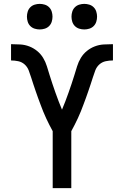

<svg xmlns="http://www.w3.org/2000/svg" viewBox="-20 -971 640 991"><path d="M252 0V-294Q243 -310 234.5 -327Q226 -344 218 -361Q210 -378 203 -395.5Q196 -413 189.5 -430.5Q183 -448 176.5 -465.5Q170 -483 164 -501Q158 -519 152 -536.5Q146 -554 140.5 -572Q135 -590 128 -608Q121 -626 107 -638.5Q93 -651 74.5 -655Q56 -659 37 -659V-743Q61 -743 85 -741.5Q109 -740 131 -731.5Q153 -723 171.5 -708Q190 -693 202.5 -672.5Q215 -652 222 -629Q229 -606 236 -583.5Q243 -561 250.5 -538.5Q258 -516 266 -493.5Q274 -471 282.5 -448.5Q291 -426 300 -405Q309 -426 317.5 -448.5Q326 -471 334 -493.5Q342 -516 349.5 -538.5Q357 -561 364 -583.5Q371 -606 378 -629Q385 -652 397.5 -672.5Q410 -693 428.5 -708Q447 -723 469 -731.5Q491 -740 515 -741.5Q539 -743 563 -743V-659Q544 -659 525.5 -655Q507 -651 493 -638.5Q479 -626 472 -608Q465 -590 459.5 -572Q454 -554 448 -536.5Q442 -519 436 -501Q430 -483 423.5 -465.5Q417 -448 410.5 -430.5Q404 -413 397 -395.5Q390 -378 382 -361Q374 -344 365.5 -327Q357 -310 348 -294V0ZM415 -819Q402 -819 389 -823Q376 -827 366.5 -836.5Q357 -846 353 -859Q349 -872 349 -885Q349 -898 353 -911Q357 -924 366.5 -933.5Q376 -943 389 -947Q402 -951 415 -951Q428 -951 441 -947Q454 -943 463.5 -933.5Q473 -924 477 -911Q481 -898 481 -885Q481 -872 477 -859Q473 -846 463.5 -836.5Q454 -827 441 -823Q428 -819 415 -819ZM185 -819Q172 -819 159 -823Q146 -827 136.5 -836.5Q127 -846 123 -859Q119 -872 119 -885Q119 -898 123 -911Q127 -924 136.5 -933.5Q146 -943 159 -947Q172 -951 185 -951Q198 -951 211 -947Q224 -943 233.5 -933.5Q243 -924 247 -911Q251 -898 251 -885Q251 -872 247 -859Q243 -846 233.5 -836.5Q224 -827 211 -823Q198 -819 185 -819Z"/></svg>

Font: Iosevka Aile Medium
Style: Regular
Weight: 500
Designer: Belleve Invis
Foundry: Belleve Invis
Version: Version 27.3.5; ttfautohint (v1.8.4)